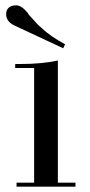

<svg xmlns="http://www.w3.org/2000/svg" viewBox="-20 -700 336 720"><path d="M197 -15H263V0H42V-15H108V-445H37V-460H58Q136 -460 197 -473ZM3 -647Q3 -662 12.5 -671Q22 -680 41 -680Q60 -680 83 -653Q87 -645 96 -636Q105 -627 112.5 -618Q120 -609 125.5 -604.5Q131 -600 140 -591.5Q149 -583 157 -577Q165 -571 176 -563Q193 -551 224 -534L217 -519L37 -603Q3 -618 3 -647Z"/></svg>

Font: Elsie Swash Caps
Style: Regular
Weight: 400
Designer: Alejandro Inler
Foundry: Alejandro Inler
Version: 1.003